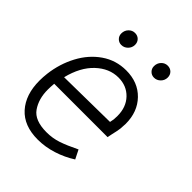

<svg xmlns="http://www.w3.org/2000/svg" viewBox="-191 -771 893 893"><g transform="rotate(45 256.0 -324.5)"><path d="M76 -186Q76 -126 105 -84Q134 -42 212 -42Q252 -42 287.5 -54Q323 -66 374 -91L396 -47Q354 -20 305 -4.5Q256 11 207 11Q116 11 67.5 -43Q19 -97 19 -189Q19 -212 22 -237Q31 -310 64 -372Q97 -434 150.5 -471Q204 -508 271 -508Q349 -508 397 -458.5Q445 -409 445 -330Q445 -319 443 -297Q440 -276 434 -252Q433 -246 429 -227H78Q76 -205 76 -186ZM387 -285 391 -306Q392 -314 392 -329Q392 -387 357.5 -423Q323 -459 269 -459Q209 -459 159.5 -412.5Q110 -366 89 -281ZM133 -613Q133 -633 146 -646.5Q159 -660 177 -660Q194 -660 205 -649Q216 -638 216 -621Q216 -602 202.5 -588.5Q189 -575 171 -575Q155 -575 144 -586Q133 -597 133 -613ZM348 -613Q348 -633 361 -646.5Q374 -660 392 -660Q409 -660 420 -649Q431 -638 431 -621Q431 -602 417.5 -588.5Q404 -575 386 -575Q370 -575 359 -586Q348 -597 348 -613Z"/></g></svg>

Font: Bellota Text
Style: Italic
Weight: 400
Italic angle: -7.5°
Designer: Kemie Guaida
Foundry: Kemie Guaida
Version: Version 4.001